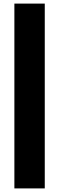

<svg xmlns="http://www.w3.org/2000/svg" viewBox="-20 -828 329 1068"><path d="M60 220V-808H229V220Z"/></svg>

Font: Encode Sans SC ExtraBold
Style: Regular
Weight: 800
Version: Version 3.002